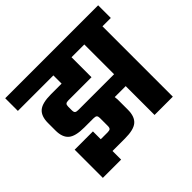

<svg xmlns="http://www.w3.org/2000/svg" viewBox="-198 -817 1040 1040"><g transform="rotate(-45 322.0 -296.5)"><path d="M678 -636V-539H614V0H474V-221H390Q392 -207 392 -200V-122Q392 -70 365 -46.5Q338 -23 271 -23H175V43H35V-173H175V-113H227Q242 -113 247.5 -118Q253 -123 253 -137V-198Q253 -211 247.5 -216Q242 -221 227 -221H157Q89 -221 62 -244.5Q35 -268 35 -320V-377Q35 -429 62 -452.5Q89 -476 157 -476H238V-539H-34V-636ZM475 -311V-539H377V-386H200Q186 -386 180.5 -381Q175 -376 175 -363V-334Q175 -321 180.5 -316Q186 -311 200 -311Z"/></g></svg>

Font: Teko Semibold
Style: Regular
Weight: 600
Designer: Manushi Parikh, Jonny Pinhorn
Foundry: Indian Type Foundry
Version: Version 1.105;PS 1.0;hotconv 1.0.78;makeotf.lib2.5.61930; tt